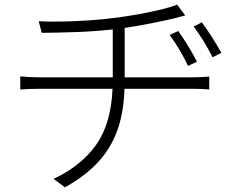

<svg xmlns="http://www.w3.org/2000/svg" viewBox="-20 -760 1040 824"><path d="M745.1 -627Q762.2 -603 784.9 -566.7Q807.6 -530.3 825.2 -495.1L787.1 -477.1Q771.5 -509.8 751 -544.9Q730.5 -580.1 708 -609.9ZM846.2 -664.1Q863.8 -640.6 887.5 -604Q911.1 -567.4 930.2 -533.2L892.1 -514.2Q875.5 -547.9 854.5 -582.3Q833.5 -616.7 811 -646ZM146 -668.9Q183.6 -666.5 241.5 -667.5Q299.3 -668.5 362.3 -672.6Q425.3 -676.8 479 -684.1Q521.5 -689.5 573.2 -698.7Q625 -708 670.4 -719Q715.8 -730 740.2 -740.2L774.9 -693.8Q763.7 -690.9 753.2 -688Q742.7 -685.1 731.9 -682.1Q693.8 -672.9 633.8 -660.9Q573.7 -648.9 515.1 -640.1V-428.2H805.2Q821.3 -428.2 842 -429Q862.8 -429.7 877.9 -431.2V-376Q863.8 -377.4 844 -378.2Q824.2 -378.9 807.1 -378.9H514.2Q511.2 -278.3 483.9 -201.4Q456.5 -124.5 401.4 -64.7Q346.2 -4.9 258.8 43.9L210 7.8Q329.1 -48.3 393.1 -139.2Q457 -230 462.9 -378.9H152.8Q128.9 -378.9 106.2 -378.2Q83.5 -377.4 66.9 -376V-432.1Q81.1 -430.7 105.2 -429.4Q129.4 -428.2 151.9 -428.2H463.9V-633.8Q386.2 -625 303.7 -622.3Q221.2 -619.6 159.2 -619.1Z"/></svg>

Font: Source Han Sans CN Light
Style: Regular
Weight: 300
Designer: Ryoko NISHIZUKA  (kana, bopomofo & ideographs); Paul D. Hunt (Latin, Greek & Cyrillic); Sandoll Communications , Soo-you
Foundry: Adobe
Version: Version 2.000;hotconv 1.0.107;makeotfexe 2.5.65593